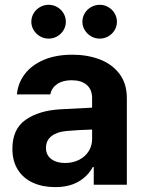

<svg xmlns="http://www.w3.org/2000/svg" viewBox="-20 -763 598 793"><path d="M228.5 -311.5Q282.2 -314.9 360.4 -318.4V-361.3Q359.4 -394.5 337.4 -413.1Q315.4 -431.6 275.4 -431.6Q239.3 -431.6 216.3 -416Q193.4 -400.4 187.5 -373H49.8Q54.2 -419.9 82.3 -457Q110.4 -494.1 160.6 -515.6Q210.9 -537.1 279.3 -537.1Q339.8 -537.1 390.9 -518.1Q441.9 -499 472.9 -458.7Q503.9 -418.5 503.9 -357.4V0H367.2V-73.2H363.3Q342.3 -34.7 303.5 -12.5Q264.6 9.8 208 9.8Q156.2 9.8 116.5 -8.1Q76.7 -25.9 54 -61.5Q31.2 -97.2 31.2 -148.4Q31.2 -230.5 86.4 -268.6Q141.6 -306.6 228.5 -311.5ZM249 -89.8Q281.2 -89.8 306.9 -103Q332.5 -116.2 346.7 -139.2Q360.8 -162.1 360.4 -189.5V-228Q337.4 -227.5 303.7 -225.6Q270 -223.6 252 -221.7Q213.9 -217.8 191.9 -200.2Q169.9 -182.6 169.9 -152.3Q169.9 -122.6 191.7 -106.2Q213.4 -89.8 249 -89.8ZM109.4 -672.9Q109.4 -691.9 118.9 -708Q128.4 -724.1 145 -733.6Q161.6 -743.2 180.7 -743.2Q200.2 -743.2 216.6 -733.6Q232.9 -724.1 242.4 -708Q252 -691.9 252 -672.9Q252 -654.3 242.4 -638.4Q232.9 -622.6 216.6 -613Q200.2 -603.5 180.7 -603.5Q161.6 -603.5 145.3 -613Q128.9 -622.6 119.1 -638.7Q109.4 -654.8 109.4 -672.9ZM320.3 -672.9Q320.3 -691.9 329.8 -708Q339.4 -724.1 356 -733.6Q372.6 -743.2 391.6 -743.2Q411.1 -743.2 427.5 -733.6Q443.8 -724.1 453.4 -708Q462.9 -691.9 462.9 -672.9Q462.9 -654.3 453.4 -638.4Q443.8 -622.6 427.5 -613Q411.1 -603.5 391.6 -603.5Q372.6 -603.5 356.2 -613Q339.8 -622.6 330.1 -638.7Q320.3 -654.8 320.3 -672.9Z"/></svg>

Font: Pretendard
Style: Bold
Weight: 700
Designer: Base glyphs from Inter by Rasmus Andersson; Hangeul glyphs from Noto Sans CJK(Source Han Sans) by Jang Soo-young and Kan
Foundry: Kil Hyung-jin
Version: Version 1.309